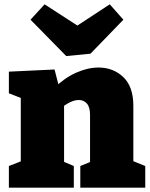

<svg xmlns="http://www.w3.org/2000/svg" viewBox="-20 -867 694 887"><path d="M21 0V-100L98 -130L76 -103V-436L98 -406L21 -436V-536L232 -546L256 -453L231 -461Q279 -508 332.5 -531.5Q386 -555 435 -555Q503 -555 549.5 -511Q596 -467 596 -378V-103L580 -129L651 -100V0H351V-100L417 -127L396 -99V-336Q396 -372 381.5 -388.5Q367 -405 344 -405Q326 -405 305.5 -395.5Q285 -386 264 -369L276 -395V-99L260 -126L321 -100V0ZM487 -847 550 -776 398 -619 286 -608 121 -776 186 -847 410 -702 269 -704Z"/></svg>

Font: Bitter Thin Black
Style: Regular
Weight: 900
Version: Version 3.020